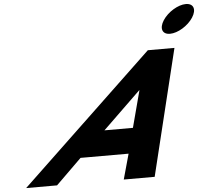

<svg xmlns="http://www.w3.org/2000/svg" viewBox="-67 -1177 1378 1250"><g transform="rotate(-5 621.5 -551.5)"><path d="M1192.9 -1103C1141.9 -1103 1074.4 -1062 1041.3 -1011C1008.3 -960 1022.8 -919 1073.8 -919C1124.8 -919 1192.3 -960 1225.3 -1011C1258.4 -1062 1243.9 -1103 1192.9 -1103ZM1094.4 -825H920.4L53 0H255L422.9 -165H736.9L691 0H893ZM779.7 -330H593.7L841.2 -570H843.2Z"/></g></svg>

Font: Hussar
Style: BdWodka
Weight: 700
Foundry: Cannot Into Space Fonts
Version: Version 2.00